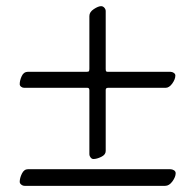

<svg xmlns="http://www.w3.org/2000/svg" viewBox="-20 -638 633 623"><path d="M270 -137V-345Q270 -353 264 -353H59Q53 -353 48.5 -356.5Q44 -360 44 -365Q44 -377 50.5 -391Q57 -405 70 -405H261Q267 -405 268.5 -407Q270 -409 270 -415V-586Q270 -599 284.5 -608.5Q299 -618 308 -618Q314 -618 318.5 -613Q323 -608 323 -602V-414Q323 -408 324.5 -406.5Q326 -405 330 -405H533Q539 -405 544 -401.5Q549 -398 549 -393Q549 -381 539 -367Q529 -353 517 -353H330Q323 -353 323 -346V-148Q323 -136 308.5 -129Q294 -122 283 -122Q278 -122 274 -127Q270 -132 270 -137ZM44 -48Q44 -60 51 -74.5Q58 -89 71 -89H532Q539 -89 544.5 -85.5Q550 -82 550 -76Q550 -64 539.5 -49.5Q529 -35 516 -35H60Q54 -35 49 -39Q44 -43 44 -48Z"/></svg>

Font: EB Garamond Medium
Style: Regular
Weight: 500
Designer: Georg Duffner and Octavio Pardo
Foundry: Georg Duffner
Version: Version 1.000